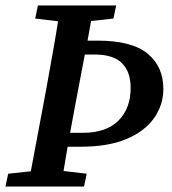

<svg xmlns="http://www.w3.org/2000/svg" viewBox="-33 -684 631 704"><path d="M245 -310Q240 -282 234.5 -254Q229 -226 224 -197H271Q356 -197 401 -241.5Q446 -286 446 -362Q446 -421 414 -452.5Q382 -484 315 -484H278ZM96 -616 106 -664H393L383 -616L301 -607L288 -535H325Q450 -535 508 -487.5Q566 -440 566 -358Q566 -299 531.5 -250.5Q497 -202 430 -174Q363 -146 263 -146H215Q211 -124 207.5 -102Q204 -80 200 -57L285 -47L275 0H-13L-3 -47L80 -56L136 -354Q147 -417 158.5 -480Q170 -543 180 -606Z"/></svg>

Font: Source Serif 4 Semibold
Style: Italic
Weight: 600
Italic angle: -12°
Designer: Frank Grießhammer
Foundry: Adobe
Version: Version 4.005;hotconv 1.1.0;makeotfexe 2.6.0